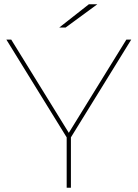

<svg xmlns="http://www.w3.org/2000/svg" viewBox="-20 -887 650 907"><path d="M295 0V-245L300 -230L10 -700H33L309 -253H301L577 -700H600L310 -230L315 -245V0ZM260 -757 400 -867H440L290 -757Z"/></svg>

Font: Montserrat Thin Thin
Style: Regular
Weight: 250
Version: Version 9.000